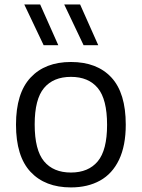

<svg xmlns="http://www.w3.org/2000/svg" viewBox="-20 -828 634 858"><path d="M51.5 -271Q51.5 -411.5 116.5 -481.2Q181.5 -551 297 -551Q413.5 -551 477.8 -481.8Q542 -412.5 542 -271Q542 -177 512 -114.2Q482 -51.5 427 -21Q372 9.5 297 9.5Q181.5 9.5 116.5 -60Q51.5 -129.5 51.5 -271ZM458.5 -270Q458.5 -384.5 417 -434.5Q375.5 -484.5 297 -484.5Q218.5 -484.5 176.8 -434.8Q135 -385 135 -272Q135 -157.5 176.8 -107.2Q218.5 -57 297 -57Q375 -57 416.8 -107Q458.5 -157 458.5 -270ZM175 -626 88.5 -808H159.5L240.5 -626ZM353.5 -626 267 -808H338L419 -626Z"/></svg>

Font: Encode Sans Semi Expanded
Style: Regular
Weight: 400
Width: 6
Designer: Multiple Designers
Foundry: Impallari Type
Version: Version 2.000